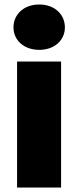

<svg xmlns="http://www.w3.org/2000/svg" viewBox="-20 -835 348 855"><path d="M40 -713C40 -657 85 -613 155 -613C224 -613 269 -657 269 -713C269 -770 224 -815 155 -815C85 -815 40 -770 40 -713ZM56 0H252V-561H56Z"/></svg>

Font: Poppins STUK1
Style: Regular
Weight: 400
Designer: Jonny Pinhorn (original), Sammy Jo Hughes (modified version)
Foundry: Type Mafia
Version: Version 1.002;hotconv 1.0.109;makeotfexe 2.5.65596